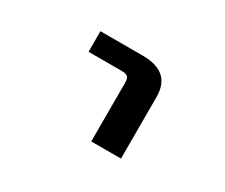

<svg xmlns="http://www.w3.org/2000/svg" viewBox="-92 -766 1184 1010"><g transform="rotate(30 500.0 -261.0)"><path d="M274.4 -399.4V-524.4H532.2Q703.1 -524.4 703.1 -372.1V2H522.5V-353.5Q522.5 -380.9 512.2 -390.1Q502 -399.4 475.6 -399.4Z"/></g></svg>

Font: Gen Shin Gothic Monospace Heavy
Style: Bold
Weight: 800
Designer: [Source Han Sans]
Ryoko NISHIZUKA  (kana & ideographs); Paul D. Hunt (Latin, Greek & Cyrillic); Wenlong ZHANG  (bopomofo
Version: Version 1.002.20150607